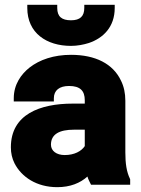

<svg xmlns="http://www.w3.org/2000/svg" viewBox="-20 -765 584 795"><path d="M25 -155C25 -131 30 -109 40 -89C69 -32 132 10 217 10C271 10 312 -7 342 -34C345 -23 352 -10 357 0H519V-22L518 -25C504 -54 499 -88 499 -134V-348C499 -379 493 -407 481 -431C448 -501 375 -538 274 -538C203 -538 144 -518 102 -485C68 -458 37 -416 37 -358V-345H203V-358C203 -391 226 -409 266 -409C312 -409 331 -389 331 -350V-336H281C146 -336 25 -292 25 -155ZM93 -732C93 -628 173 -575 274 -575C300 -575 326 -580 348 -587C407 -607 455 -653 455 -732V-745H329V-732C329 -698 312 -681 274 -681C236 -681 217 -696 217 -732V-745H93ZM191 -166C191 -210 227 -228 286 -228H331V-160C317 -139 288 -123 248 -123C214 -123 191 -140 191 -166Z"/></svg>

Font: Asimov Pro
Style: Ult
Weight: 900
Designer: Google
Version: Version 2.000980; 2014